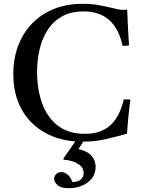

<svg xmlns="http://www.w3.org/2000/svg" viewBox="-20 -731 761 1010"><path d="M666 -207Q654 -119 648 -28Q593 -12 536 1Q481 14 418 14L393 53Q443 65 463 90Q483 115 483 146Q483 182 463.5 207Q444 232 412 245.5Q380 259 342 259Q301 259 283 243Q265 227 265 210Q265 195 276 184.5Q287 174 303 174Q316 174 333 185.5Q350 197 361 227Q394 225 407 211.5Q420 198 420 180Q420 150 391.5 131.5Q363 113 315 109L313 104L376 13Q289 6 222 -30Q140 -74 95 -153.5Q50 -233 50 -341Q50 -450 95 -533.5Q140 -617 222 -664Q304 -711 415 -711Q456 -711 487 -706Q518 -701 562 -691Q582 -687 597 -683Q612 -679 628 -679Q633 -679 639 -679.5Q645 -680 649 -681Q651 -637 653 -590Q655 -543 659 -492Q639 -489 625 -490Q586 -671 420 -671Q353 -671 306 -644.5Q259 -618 230 -572.5Q201 -527 188 -470Q175 -413 175 -351Q175 -263 201 -189Q227 -115 283 -71Q339 -27 427 -27Q510 -27 559.5 -71Q609 -115 631 -208H648Q656 -208 666 -207Z"/></svg>

Font: Tiro Bangla
Style: Regular
Weight: 400
Designer: Bangla: John Hudson & Fiona Ross. Latin: John Hudson.
Foundry: Tiro Typeworks Ltd.
Version: Version 1.60